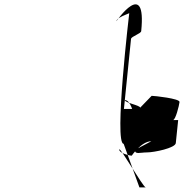

<svg xmlns="http://www.w3.org/2000/svg" viewBox="-20 -527 831 865"><path d="M562.9 -473.4C562.9 -473.4 492.3 120.9 537.1 120.9L608.1 317.2H636.5C625.2 317.5 518.9 130.8 517.3 146.5C515.8 162.2 562.3 174.3 573.5 174.3C573.6 174.3 617 109.4 661.7 109.4L588.3 148.1C586.6 170.6 611.3 159.6 642.7 159.6C674 159.6 769.8 140.1 772 117.6C772.1 117.6 780.2 38.4 782.7 13.8C810 13.8 759.6 13.8 759.6 13.8C770.7 13.8 787.2 -51.8 788.8 -67.5C790.4 -83.2 674.4 -95.3 663.2 -95.3L611.4 -41.8C612.4 -52.5 541.1 -64 542.4 -76.2C569.7 -76.2 582.1 -11.2 582.1 -11.2C593.2 -11.2 676.8 -23.3 678.4 -39C680 -54.7 668.4 -36.3 657.2 -36.3H538.3C549.6 -147.7 557.6 -226.9 570.3 -351.9C572.4 -363.5 615 -375.1 616.2 -386.9C640.8 -629.1 504.2 -431.4 504.2 -431.4C506.5 -453.9 594.2 -473.4 562.9 -473.4Z"/></svg>

Font: AnarchicType
Style: Slant
Weight: 400
Version: Version Something